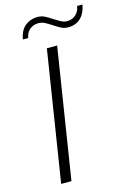

<svg xmlns="http://www.w3.org/2000/svg" viewBox="-135 -980 711 1046"><g transform="rotate(-15 220.0 -457.0)"><path d="M191 -734H249L133 0H75ZM185 -912Q206 -912 225 -903Q244 -894 267 -878Q291 -863 305.5 -855.5Q320 -848 337 -848Q365 -848 385 -865.5Q405 -883 410 -914H440Q432 -867 404.5 -840.5Q377 -814 333 -814Q314 -814 297 -822Q280 -830 256 -846Q232 -862 215.5 -870Q199 -878 181 -878Q154 -878 133.5 -862Q113 -846 107 -814H77Q86 -865 116 -888.5Q146 -912 185 -912Z"/></g></svg>

Font: Exo Light
Style: Italic
Weight: 300
Italic angle: -9°
Designer: Natanael Gama
Foundry: Natanael Gama
Version: Version 1.500; ttfautohint (v1.6)